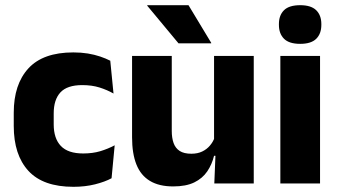

<svg xmlns="http://www.w3.org/2000/svg" viewBox="-20 -707 1304 740"><path d="M263 13Q146 13 89.5 -48.5Q33 -110 33 -221.5V-272.5Q33 -382 89.5 -443.5Q146 -505 262.5 -505Q292.5 -505 318.5 -500.8Q344.5 -496.5 366.5 -489Q388.5 -481.5 405 -473L417.5 -346.5Q393 -360.5 363.5 -369.8Q334 -379 297 -379Q239 -379 213 -351Q187 -323 187 -270V-227.5Q187 -173.5 214.5 -144.5Q242 -115.5 300.5 -115.5Q337 -115.5 366.2 -124.2Q395.5 -133 422 -147L410 -20Q384 -6 346 3.5Q308 13 263 13Z M642 -491.5V-202.5Q642 -175.5 649 -155.8Q656 -136 672.5 -125.2Q689 -114.5 717.5 -114.5Q741.5 -114.5 759.2 -123Q777 -131.5 789.2 -146Q801.5 -160.5 807.5 -178L831 -106.5H805Q797 -73.5 778.8 -46.5Q760.5 -19.5 728.8 -4Q697 11.5 647.5 11.5Q593 11.5 557.8 -9.8Q522.5 -31 505.8 -73Q489 -115 489 -178V-491.5ZM958 -491.5V0H806L811 -123L805 -137V-491.5ZM706.5 -687 794 -542V-540H668L547.5 -685V-687Z M1060.5 0V-491.5H1213.5V0ZM1137 -538Q1094 -538 1074.5 -557.8Q1055 -577.5 1055 -611V-614.5Q1055 -648 1074.5 -667.5Q1094 -687 1137 -687Q1179 -687 1198.8 -667.5Q1218.5 -648 1218.5 -614.5V-611Q1218.5 -577 1198.8 -557.5Q1179 -538 1137 -538Z"/></svg>

Font: Anek Tamil
Style: Bold
Weight: 700
Designer: Aadarsh Rajan (Tamil), Yesha Goshar (Latin)
Foundry: Ek Type
Version: Version 1.003